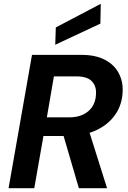

<svg xmlns="http://www.w3.org/2000/svg" viewBox="-20 -988 671 1008"><path d="M25 0 148 -700H406Q482 -700 531 -674Q580 -648 603 -604.5Q626 -561 624 -510Q622 -439 585 -386Q548 -333 483.5 -303.5Q419 -274 333 -274H208L160 0ZM394 0 304 -308H445L542 0ZM226 -372H344Q407 -372 445 -405.5Q483 -439 484 -497Q486 -537 461.5 -562Q437 -587 381 -587H263ZM270 -753 273 -844 509 -968 507 -864Z"/></svg>

Font: DM Sans 17pt
Style: Bold Italic
Weight: 700
Italic angle: -10°
Version: Version 4.004;gftools[0.9.30]